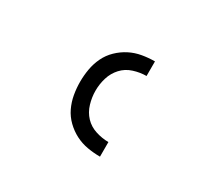

<svg xmlns="http://www.w3.org/2000/svg" viewBox="-80 -909 661 604"><g transform="rotate(30 250.0 -607.0)"><path d="M332 -434Q309 -434 286 -438Q263 -442 242.5 -452.5Q222 -463 205 -479.5Q188 -496 178 -517Q168 -538 164 -561Q160 -584 160 -607Q160 -630 164 -653Q168 -676 178 -697Q188 -718 205 -734.5Q222 -751 242.5 -761.5Q263 -772 286 -776Q309 -780 332 -780V-727Q309 -727 285.5 -719.5Q262 -712 246 -694.5Q230 -677 223 -654Q216 -631 216 -607Q216 -583 223 -559.5Q230 -536 246 -519Q262 -502 285.5 -494.5Q309 -487 332 -487Z"/></g></svg>

Font: Iosevka Light
Style: Regular
Weight: 300
Monospace: yes
Designer: Belleve Invis
Foundry: Belleve Invis
Version: Version 32.5.0; ttfautohint (v1.8.4)